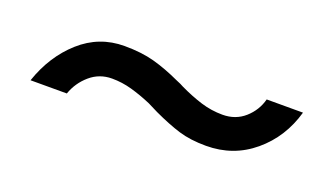

<svg xmlns="http://www.w3.org/2000/svg" viewBox="-30 -514 620 358"><g transform="rotate(20 280.0 -334.5)"><path d="M175 -396Q209 -396 234.5 -389Q260 -382 288 -369Q298 -365 303 -362Q326 -351 347 -344.5Q368 -338 390 -338Q416 -338 434 -354Q452 -370 458 -393H530Q515 -340 475 -306.5Q435 -273 381 -273Q350 -273 327 -280Q304 -287 274 -301L262 -307Q258 -309 254 -311Q233 -320 213.5 -325.5Q194 -331 174 -331Q149 -331 130.5 -315Q112 -299 104 -276H32Q50 -329 87.5 -362.5Q125 -396 175 -396Z"/></g></svg>

Font: Fixel Italic Variable Display Thin
Style: Italic
Weight: 100
Italic angle: -10°
Designer: AlfaBravo + MacPaw
Foundry: Kyrylo Tkachov, Marchela Mozhyna, Serhii Makarenko, Maria Weinstein, Zakhar Kryvoshyya
Version: Version 1.210;Glyphs 3.2 (3217)